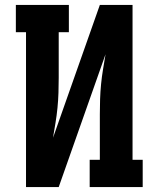

<svg xmlns="http://www.w3.org/2000/svg" viewBox="-20 -755 640 775"><path d="M85 0V-625H44V-735H258V-625H217V-441Q217 -411 216 -380.5Q215 -350 212 -319.5Q209 -289 204 -259Q199 -229 194 -199L383 -735H515V-110H556V0H342V-110H383V-294Q383 -324 384 -354.5Q385 -385 388 -415.5Q391 -446 396 -476Q401 -506 406 -536L217 0Z"/></svg>

Font: Iosevka Etoile Extrabold
Style: Regular
Weight: 800
Designer: Belleve Invis
Foundry: Belleve Invis
Version: Version 22.1.2; ttfautohint (v1.8.4)